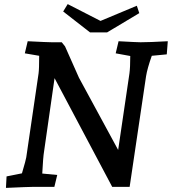

<svg xmlns="http://www.w3.org/2000/svg" viewBox="-20 -911 838 936"><path d="M12 -51 87 -66Q107 -134 108 -144L168 -553Q171 -574 171 -639L101 -651L115 -710Q213 -705 232 -705H281L297 -685L365 -532L556 -180L611 -553Q615 -582 615 -638L544 -651L558 -710Q648 -705 665 -705Q708 -705 798 -710L793 -646L720 -639Q698 -577 692 -539L612 0H527L246 -530L195 -174Q190 -145 186 -65L259 -58L245 0H140Q119 0 9 5ZM470 -809 647 -883 659 -847 502 -753H419L288 -855L310 -891Z"/></svg>

Font: Andada Pro SemiBold
Style: Italic
Weight: 600
Italic angle: -6.99998°
Designer: Carolina Giovagnoli
Foundry: Huerta Tipografica
Version: Version 3.005